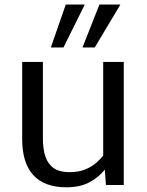

<svg xmlns="http://www.w3.org/2000/svg" viewBox="-20 -794 632 824"><path d="M265.1 9.8Q171.4 9.8 123.3 -42Q75.2 -93.8 75.2 -197.3V-528.3H164.1V-199.2Q164.1 -153.8 175 -121.6Q186 -89.4 210.9 -72.3Q235.8 -55.2 277.3 -55.2Q319.3 -55.2 347.9 -67.6Q376.5 -80.1 394.8 -96.7Q413.1 -113.3 422.9 -126.5V-528.3H511.2V0H434.6L429.7 -65.9Q403.3 -32.7 363.3 -11.5Q323.2 9.8 265.1 9.8ZM334 -590.3 406.7 -774.4H496.6L386.7 -590.3ZM198.2 -590.3 262.2 -774.4H343.8L252.4 -590.3Z"/></svg>

Font: Comme
Style: Regular
Weight: 400
Designer: Vernon Adams
Foundry: Vernon Adams
Version: Version 1.000;gftools[0.9.27]